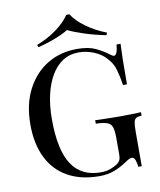

<svg xmlns="http://www.w3.org/2000/svg" viewBox="-99 -1002 912 1094"><g transform="rotate(-10 357.0 -455.0)"><path d="M386 -722Q452 -722 493 -702.5Q534 -683 568 -657Q581 -647 588 -647Q607 -647 613 -708H636Q634 -670 633 -616.5Q632 -563 632 -474H609Q602 -522 590.5 -563Q579 -604 551 -633Q524 -665 480.5 -683Q437 -701 392 -701Q340 -701 300 -675.5Q260 -650 232.5 -603Q205 -556 190.5 -492.5Q176 -429 176 -353Q176 -173 231.5 -89.5Q287 -6 399 -6Q431 -6 454.5 -15Q478 -24 492 -33Q509 -45 514 -56.5Q519 -68 519 -87V-184Q519 -227 511.5 -247.5Q504 -268 482 -275.5Q460 -283 418 -284V-304Q437 -303 463 -302.5Q489 -302 517.5 -301.5Q546 -301 569 -301Q605 -301 634.5 -302Q664 -303 683 -304V-284Q662 -283 651.5 -277Q641 -271 637.5 -253Q634 -235 634 -198V0H614Q613 -17 606.5 -37Q600 -57 587 -57Q580 -57 572.5 -54Q565 -51 547 -39Q512 -15 474 -0.5Q436 14 388 14Q281 14 205 -28.5Q129 -71 89.5 -151.5Q50 -232 50 -343Q50 -459 93.5 -544Q137 -629 212.5 -675.5Q288 -722 386 -722ZM378 -924Q403 -884 454.5 -846.5Q506 -809 571 -784L566 -770Q504 -782 444.5 -801Q385 -820 349 -838Q320 -820 271 -801Q222 -782 172 -770L167 -784Q232 -809 283 -846.5Q334 -884 360 -924Z"/></g></svg>

Font: Playfair Display Medium
Style: Regular
Weight: 500
Designer: Claus Eggers Sørensen
Foundry: Claus Eggers Sørensen
Version: Version 1.203